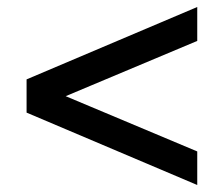

<svg xmlns="http://www.w3.org/2000/svg" viewBox="-20 -562 640 549"><path d="M544 -33 56 -240V-335L544 -542V-445L94 -256V-318L544 -129Z"/></svg>

Font: Nunito Sans 12pt ExtraLight
Style: Regular
Weight: 200
Designer: Vernon Adams
Foundry: Vernon Adams
Version: Version 3.101;gftools[0.9.27]